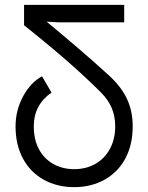

<svg xmlns="http://www.w3.org/2000/svg" viewBox="-20 -753 610 790"><path d="M79 -733H491V-661H221L139 -666L144 -687Q218 -626 292.5 -562.5Q367 -499 429 -442Q479 -396 502.5 -346Q526 -296 526 -233Q526 -157 495.5 -100.5Q465 -44 410 -13.5Q355 17 285 17Q215 17 160 -13.5Q105 -44 74.5 -100.5Q44 -157 44 -233Q44 -299 75 -356.5Q106 -414 153 -439L192 -372Q119 -322 119 -233Q119 -179 140 -139.5Q161 -100 199 -78.5Q237 -57 285 -57Q334 -57 372 -78.5Q410 -100 432 -140Q454 -180 454 -233Q454 -275 439.5 -309Q425 -343 395 -373Q272 -496 79 -649Z"/></svg>

Font: Kreadon
Style: Regular
Weight: 400
Designer: kohakuno
Foundry: StudioGnu
Version: Version 1.000;Glyphs 3.1.2 (3151)